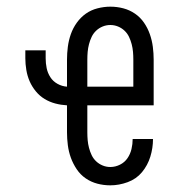

<svg xmlns="http://www.w3.org/2000/svg" viewBox="-20 -548 540 576"><path d="M311 8Q291 8 272 3Q253 -2 237 -13Q221 -24 210 -40.5Q199 -57 192.5 -75Q186 -93 183.5 -112.5Q181 -132 181 -151V-232Q163 -233 146 -237.5Q129 -242 114 -251Q99 -260 87.5 -274Q76 -288 69 -304Q62 -320 59 -338Q56 -356 56 -373V-397H117V-373Q117 -358 120 -343.5Q123 -329 131 -316.5Q139 -304 152.5 -296.5Q166 -289 181 -288V-369Q181 -388 183.5 -407.5Q186 -427 192.5 -445.5Q199 -464 210.5 -480Q222 -496 237.5 -507Q253 -518 272.5 -523Q292 -528 311 -528Q331 -528 350 -523Q369 -518 385 -507Q401 -496 412 -480Q423 -464 429.5 -445.5Q436 -427 438.5 -407.5Q441 -388 441 -369V-232H242V-151Q242 -139 243 -127.5Q244 -116 247 -104.5Q250 -93 255 -82.5Q260 -72 268.5 -64Q277 -56 288 -51.5Q299 -47 311 -47Q326 -47 340 -54Q354 -61 362.5 -73.5Q371 -86 374.5 -101Q378 -116 378 -131H439Q439 -104 431 -78Q423 -52 406 -31.5Q389 -11 363 -1.5Q337 8 311 8ZM242 -288H380V-369Q380 -381 379 -392.5Q378 -404 375 -415.5Q372 -427 367 -437.5Q362 -448 353.5 -456Q345 -464 334 -468.5Q323 -473 311 -473Q299 -473 288 -468.5Q277 -464 268.5 -456Q260 -448 255 -437.5Q250 -427 247 -415.5Q244 -404 243 -392.5Q242 -381 242 -369Z"/></svg>

Font: Iosevka Curly Slab Light
Style: Regular
Weight: 300
Monospace: yes
Designer: Belleve Invis
Foundry: Belleve Invis
Version: Version 22.1.2; ttfautohint (v1.8.4)